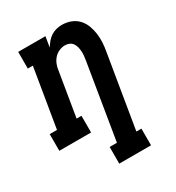

<svg xmlns="http://www.w3.org/2000/svg" viewBox="-197 -645 876 958"><g transform="rotate(-30 240.5 -166.5)"><path d="M208 205V109H250L321 -323Q323 -336 324.5 -349.5Q326 -363 325 -375.5Q324 -388 321 -400Q318 -412 311 -422Q304 -432 292.5 -437Q281 -442 268 -442Q251 -442 234 -434.5Q217 -427 205 -413.5Q193 -400 186.5 -383.5Q180 -367 178 -350L136 -96H164V0H-19V-96H23L79 -434H50V-530H207L197 -470Q206 -484 217 -497.5Q228 -511 242.5 -520.5Q257 -530 273.5 -534Q290 -538 306 -538Q332 -538 356 -529Q380 -520 397 -502Q414 -484 423 -460.5Q432 -437 435.5 -412Q439 -387 437.5 -360.5Q436 -334 431 -308L362 109H391V205Z"/></g></svg>

Font: Iosevka Slab Oblique
Style: Bold
Weight: 700
Italic angle: -9°
Monospace: yes
Designer: Belleve Invis
Foundry: Belleve Invis
Version: Version 11.1.1; ttfautohint (v1.8.3)